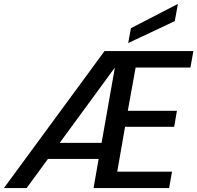

<svg xmlns="http://www.w3.org/2000/svg" viewBox="-38 -961 1008 981"><path d="M-18 0 496 -700H950L935 -616H655L615 -395H866L852 -313H601L561 -84H841L826 0H440L466 -149H207L98 0ZM549 -616 267 -231H481ZM617 -741 631 -817 871 -941 855 -853Z"/></svg>

Font: DeepMind Sans Medium
Style: Italic
Weight: 500
Italic angle: -10°
Designer: Jonny Pinhorn / Modifications: Colophon Foundry
Foundry: Colophon Foundry
Version: Version 1.002; ttfautohint (v1.8.2)